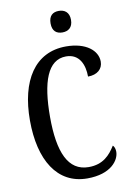

<svg xmlns="http://www.w3.org/2000/svg" viewBox="-100 -984 714 1054"><g transform="rotate(-10 256.5 -456.5)"><path d="M304 -803C336 -803 362 -820 362 -863C362 -906 336 -923 304 -923C271 -923 248 -906 248 -863C248 -820 271 -803 304 -803ZM300 10C432 10 481 -60 481 -107C481 -122 476 -137 468 -143C438 -95 399 -50 318 -50C203 -50 156 -161 156 -358C156 -551 197 -670 300 -670C375 -670 400 -605 400 -540C452 -540 483 -568 483 -609C483 -671 420 -724 309 -724C134 -724 44 -578 44 -358C44 -137 132 10 300 10Z"/></g></svg>

Font: Noto Serif Sinhala ExtraCondensed Medium
Style: Regular
Weight: 500
Width: 2
Designer: Jelle Bosma - Monotype Design Team
Foundry: Monotype Imaging Inc.
Version: Version 2.007